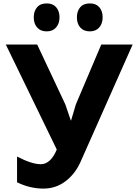

<svg xmlns="http://www.w3.org/2000/svg" viewBox="-20 -891 811 1126"><path d="M574 -630H758L452 59Q420 130 363.5 172.5Q307 215 235 215Q155 215 80 178V27Q166 72 219 72Q277 72 313 -14L14 -630H198L363 -279L395 -185H397L425 -279ZM329 -789Q329 -753 309 -730Q289 -707 254 -707Q218 -707 198 -729.5Q178 -752 178 -789Q178 -826 197.5 -848.5Q217 -871 254 -871Q290 -871 309.5 -848.5Q329 -826 329 -789ZM582 -789Q582 -753 562 -730Q542 -707 507 -707Q471 -707 451 -729.5Q431 -752 431 -789Q431 -826 450.5 -848.5Q470 -871 507 -871Q543 -871 562.5 -848.5Q582 -826 582 -789Z"/></svg>

Font: Sinkin Sans 700 Bold
Style: Bold
Weight: 700
Designer: Keith Bates
Foundry: K-Type
Version: Sinkin Sans (version 1.0)  by Keith Bates   •   © 2014   www